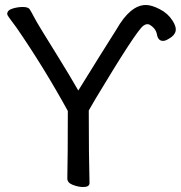

<svg xmlns="http://www.w3.org/2000/svg" viewBox="-20 -735 725 770"><path d="M314 15Q294 15 272 6.5Q250 -2 250 -19Q252 -108 252 -290Q157 -463 47 -623Q26 -652 17.5 -663Q9 -674 9 -679Q9 -694 30 -700.5Q51 -707 71 -707Q93 -707 99 -698Q107 -685 116 -667.5Q125 -650 149.5 -610Q174 -570 216.5 -501.5Q259 -433 294 -372Q388 -524 447 -617Q503 -715 565 -715Q588 -715 621 -698Q654 -681 672 -652Q685 -632 685 -617Q685 -595 656 -579Q643 -571 634 -571Q614 -571 609.5 -596.5Q605 -622 578 -637Q575 -638 571 -638Q563 -638 554 -631Q526 -610 365 -342L336 -292Q336 -107 339 -1Q339 15 314 15Z"/></svg>

Font: LXGW WenKai Medium
Style: Regular
Weight: 500
Designer: LXGW / Fontworks Inc.
Foundry: LXGW / Fontworks Inc.
Version: Version 1.501; October 10, 2024